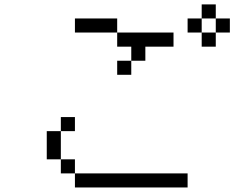

<svg xmlns="http://www.w3.org/2000/svg" viewBox="-20 -832 1040 852"><path d="M812.5 0V-62.5H312.5V0ZM312.5 -250V-312.5H250V-250H187.5Q187.5 -250 187.5 -125H250V-62.5H312.5V-125H250Q250 -125 250 -250ZM750 -625V-687.5H500V-625H562.5V-562.5H500V-500H562.5V-562.5H625V-625ZM1000 -687.5V-750H937.5V-687.5H875V-625H937.5V-687.5ZM500 -687.5V-750H312.5V-687.5ZM875 -687.5V-750H812.5V-687.5ZM875 -750H937.5V-812.5H875Z"/></svg>

Font: UnifontExMono
Style: Regular
Weight: 500
Version: Version 15.0.06